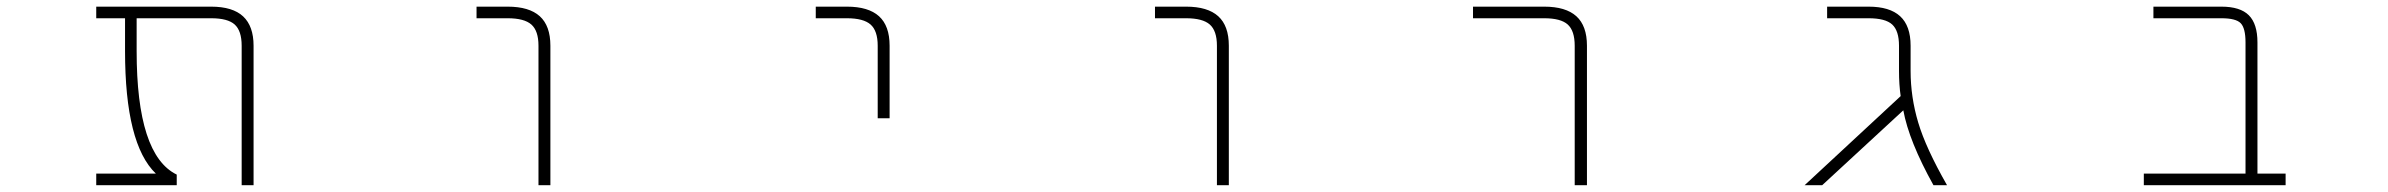

<svg xmlns="http://www.w3.org/2000/svg" viewBox="-20 -544 7040 566"><path d="M439.5 -32.2Q348.6 -119.1 348.6 -393.6V-490.2H263.7V-524.4H602.5Q666 -524.4 696.8 -495.6Q727.5 -466.8 727.5 -409.2V2H692.4V-409.2Q692.4 -453.1 671.9 -471.7Q651.4 -490.2 602.5 -490.2H382.8V-393.6Q382.8 -86.9 501 -29.3V2H263.7V-32.2Z M1476.6 -490.2H1384.8V-524.4H1476.6Q1540 -524.4 1571.3 -496.1Q1602.5 -467.8 1602.5 -409.2V2H1567.4V-409.2Q1567.4 -453.1 1546.4 -471.7Q1525.4 -490.2 1476.6 -490.2Z M2476.6 -490.2H2384.8V-524.4H2476.6Q2540 -524.4 2571.3 -496.1Q2602.5 -467.8 2602.5 -409.2V-195.3H2567.4V-409.2Q2567.4 -453.1 2546.4 -471.7Q2525.4 -490.2 2476.6 -490.2Z M3476.6 -490.2H3384.8V-524.4H3476.6Q3540 -524.4 3571.3 -496.1Q3602.5 -467.8 3602.5 -409.2V2H3567.4V-409.2Q3567.4 -453.1 3546.4 -471.7Q3525.4 -490.2 3476.6 -490.2Z M4322.3 -490.2V-524.4H4532.2Q4595.7 -524.4 4627 -496.1Q4658.2 -467.8 4658.2 -409.2V2H4622.1V-409.2Q4622.1 -453.1 4601.6 -471.7Q4581.1 -490.2 4532.2 -490.2Z M5612.3 -335Q5612.3 -257.8 5634.8 -182.6Q5657.2 -107.4 5719.7 2H5679.7Q5607.4 -127.9 5590.8 -218.8L5351.6 2H5299.8L5583 -260.7Q5578.1 -294.9 5578.1 -335V-409.2Q5578.1 -453.1 5558.1 -471.7Q5538.1 -490.2 5488.3 -490.2H5366.2V-524.4H5488.3Q5550.8 -524.4 5581.5 -496.1Q5612.3 -467.8 5612.3 -409.2Z M6599.6 -418.9Q6599.6 -460.9 6585.4 -475.6Q6571.3 -490.2 6528.3 -490.2H6328.1V-524.4H6528.3Q6584 -524.4 6609.4 -499Q6634.8 -473.6 6634.8 -418.9V-32.2H6717.8V2H6299.8V-32.2H6599.6Z"/></svg>

Font: GenEi Gothic M ExtraLight
Style: Regular
Weight: 200
Designer: o_tamon (Modified); [Source Han Sans]
Ryoko NISHIZUKA  (kana & ideographs); Paul D. Hunt (Latin, Greek & Cyrillic); Wenl
Version: Version 1.1a;Original Version 1.004